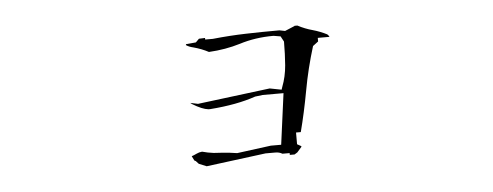

<svg xmlns="http://www.w3.org/2000/svg" viewBox="-32 -388 1064 414"><g transform="rotate(-5 500.0 -180.5)"><path d="M529.8 -54.2H550.8Q559.6 -54.2 565.9 -50.3H581.5V-45.4V-46.4H591.8L598.1 -50.3L607.9 -61.5V-63L599.1 -67.9V-93.3H609.4Q620.1 -134.3 628.7 -181.4Q637.2 -228.5 651.9 -275.9L663.6 -284.7V-292.5H689Q687.5 -295.9 684.6 -298.3Q669.9 -305.7 654.3 -310.1Q637.7 -314.5 622.1 -322.8H615.7V-322.3L594.7 -313.5L582.5 -315.9Q544.9 -315.9 510 -314.9Q475.1 -314 438 -310.1H421.4V-313.5L408.2 -313L400.9 -305.7L379.4 -303.7L378.9 -301.8Q385.3 -297.4 394.5 -295.4Q412.6 -290.5 427.2 -282.7Q463.4 -284.7 495.1 -294.4Q529.3 -305.2 568.4 -305.2H568.8L584 -302.7L590.3 -291V-289.1Q590.3 -264.2 588.4 -239.7Q586.4 -215.3 578.1 -193.8L576.2 -188L550.8 -192.9L394 -173.3L377.4 -176.8L381.3 -173.8Q401.9 -161.1 415.5 -159.7Q417.5 -159.7 419.4 -159.7Q477.5 -164.1 518.1 -178.2L534.7 -180.2H579.6L564.9 -69.8H558.6H542.5L468.8 -60.1Q450.2 -63 437.5 -63.7Q424.8 -64.5 418.5 -64.9Q405.8 -66.4 393.6 -69.8Q387.2 -69.3 381.3 -66.4Q375.5 -63.5 370.6 -62L375.5 -52.2L378.4 -50.8L384.3 -44.4L400.9 -37.6Z"/></g></svg>

Font: Bakudai
Style: ExtraLight
Weight: 200
Version: Version 1.48